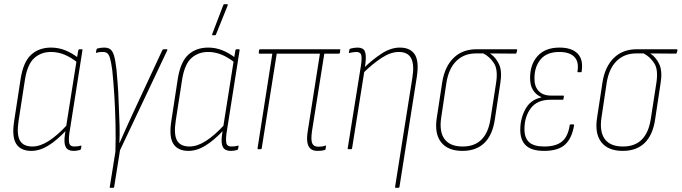

<svg xmlns="http://www.w3.org/2000/svg" viewBox="-20 -715 3266 920"><path d="M130 8Q79 8 57.5 -26Q36 -60 48 -136L79 -338Q92 -419 129.5 -453Q167 -487 225 -487Q260 -487 292.5 -474Q325 -461 356 -437L352 -415Q319 -441 288 -453.5Q257 -466 224 -466Q177 -466 144.5 -437Q112 -408 100 -336L69 -136Q59 -70 75.5 -41.5Q92 -13 135 -13Q172 -13 213.5 -39.5Q255 -66 301 -116L298 -91Q252 -42 211 -17Q170 8 130 8ZM332 8Q305 8 295 -10.5Q285 -29 291 -70L295 -95L296 -103L347 -425L348 -433L355 -474Q357 -479 360 -479H372Q376 -479 375 -474L312 -74Q308 -40 312.5 -26.5Q317 -13 336 -13Q345 -13 352.5 -14Q360 -15 367 -17Q371 -19 370 -13L368 -2Q367 3 362 4Q357 5 349.5 6.5Q342 8 332 8Z M510 185Q508 185 506.5 184.5Q505 184 506 181L533 12Q535 -53 533.5 -121Q532 -189 528 -254.5Q524 -320 518 -378Q513 -416 507.5 -435Q502 -454 494 -460Q486 -466 473 -466Q466 -466 458.5 -465.5Q451 -465 443 -462Q439 -460 440 -466L442 -476Q443 -482 448 -483Q456 -485 463.5 -486Q471 -487 479 -487Q498 -487 509 -478.5Q520 -470 526.5 -448Q533 -426 538 -383Q544 -318 546.5 -274Q549 -230 550 -189Q552 -150 553 -110Q554 -70 552 -30H553Q563 -53 573.5 -76.5Q584 -100 596 -126.5Q608 -153 622 -183L758 -475Q761 -479 764 -479H778Q781 -479 781.5 -478Q782 -477 782 -475L555 5L527 181Q526 185 523 185Z M883 8Q832 8 810.5 -26Q789 -60 801 -136L832 -338Q845 -419 882.5 -453Q920 -487 978 -487Q1013 -487 1045.5 -474Q1078 -461 1109 -437L1105 -415Q1072 -441 1041 -453.5Q1010 -466 977 -466Q930 -466 897.5 -437Q865 -408 853 -336L822 -136Q812 -70 828.5 -41.5Q845 -13 888 -13Q925 -13 966.5 -39.5Q1008 -66 1054 -116L1051 -91Q1005 -42 964 -17Q923 8 883 8ZM1085 8Q1058 8 1048 -10.5Q1038 -29 1044 -70L1048 -95L1049 -103L1100 -425L1101 -433L1108 -474Q1110 -479 1113 -479H1125Q1129 -479 1128 -474L1065 -74Q1061 -40 1065.5 -26.5Q1070 -13 1089 -13Q1098 -13 1105.5 -14Q1113 -15 1120 -17Q1124 -19 1123 -13L1121 -2Q1120 3 1115 4Q1110 5 1102.5 6.5Q1095 8 1085 8ZM999 -546Q997 -546 996.5 -547.5Q996 -549 997 -552L1050 -691Q1051 -693 1052 -694Q1053 -695 1056 -695H1068Q1070 -695 1071 -693.5Q1072 -692 1071 -689L1015 -550Q1014 -546 1008 -546Z M1501 8Q1482 8 1469.5 -1Q1457 -10 1453 -32Q1449 -54 1455 -89L1513 -458H1306L1234 -4Q1233 0 1229 0H1217Q1213 0 1214 -4L1285 -458H1224Q1219 -458 1220 -464L1221 -473Q1222 -479 1227 -479H1607Q1612 -479 1610 -473L1609 -463Q1608 -458 1603 -458H1534L1475 -87Q1469 -45 1476 -28.5Q1483 -12 1505 -12Q1513 -12 1521.5 -13Q1530 -14 1539 -17Q1544 -19 1542 -14L1540 -1Q1540 3 1535 4Q1528 6 1520.5 7Q1513 8 1501 8Z M1878 185Q1872 185 1873 181L1956 -343Q1966 -406 1950 -436Q1934 -466 1891 -466Q1852 -466 1808.5 -437.5Q1765 -409 1719 -364L1723 -389Q1765 -430 1809 -458.5Q1853 -487 1896 -487Q1946 -487 1967.5 -454Q1989 -421 1977 -345L1894 181Q1893 185 1889 185ZM1651 0Q1645 0 1646 -4L1710 -404Q1715 -440 1710.5 -453Q1706 -466 1686 -466Q1679 -466 1671.5 -464.5Q1664 -463 1657 -462Q1650 -459 1652 -465L1654 -476Q1655 -481 1659 -482Q1665 -484 1675 -485.5Q1685 -487 1693 -487Q1720 -487 1728 -469.5Q1736 -452 1731 -411L1727 -384L1726 -375L1667 -4Q1666 0 1663 0Z M2196 8Q2126 8 2093.5 -33.5Q2061 -75 2073 -151L2099 -321Q2111 -396 2153.5 -437.5Q2196 -479 2263 -479H2454Q2459 -479 2458 -473L2455 -463Q2454 -458 2451 -458L2329 -459V-458Q2355 -441 2371 -407.5Q2387 -374 2377 -314L2351 -142Q2340 -68 2301 -30Q2262 8 2196 8ZM2197 -13Q2254 -13 2287 -46Q2320 -79 2330 -143L2357 -317Q2367 -381 2347 -412Q2327 -443 2296 -459H2260Q2204 -459 2167 -423Q2130 -387 2119 -318L2094 -151Q2084 -83 2110.5 -48Q2137 -13 2197 -13Z M2587 8Q2528 8 2500.5 -17.5Q2473 -43 2473 -93Q2473 -147 2497.5 -192Q2522 -237 2573 -248V-250Q2548 -261 2534 -283.5Q2520 -306 2520 -341Q2520 -407 2556.5 -447Q2593 -487 2661 -487Q2720 -487 2748 -458Q2776 -429 2767 -372Q2767 -369 2764 -369H2749Q2746 -369 2747 -372Q2755 -419 2732 -442.5Q2709 -466 2660 -466Q2600 -466 2570.5 -430.5Q2541 -395 2541 -341Q2540 -302 2560.5 -279.5Q2581 -257 2620 -257H2679Q2682 -257 2682 -254L2680 -240Q2680 -237 2676 -237H2617Q2554 -237 2523.5 -196.5Q2493 -156 2493 -96Q2493 -54 2515.5 -33.5Q2538 -13 2588 -13Q2644 -13 2673 -37Q2702 -61 2710 -116Q2711 -119 2714 -119H2727Q2731 -119 2731 -116Q2721 -53 2688 -22.5Q2655 8 2587 8Z M2964 8Q2894 8 2861.5 -33.5Q2829 -75 2841 -151L2867 -321Q2879 -396 2921.5 -437.5Q2964 -479 3031 -479H3222Q3227 -479 3226 -473L3223 -463Q3222 -458 3219 -458L3097 -459V-458Q3123 -441 3139 -407.5Q3155 -374 3145 -314L3119 -142Q3108 -68 3069 -30Q3030 8 2964 8ZM2965 -13Q3022 -13 3055 -46Q3088 -79 3098 -143L3125 -317Q3135 -381 3115 -412Q3095 -443 3064 -459H3028Q2972 -459 2935 -423Q2898 -387 2887 -318L2862 -151Q2852 -83 2878.5 -48Q2905 -13 2965 -13Z"/></svg>

Font: Sofia Sans Condensed Thin
Style: Italic
Weight: 250
Italic angle: -9°
Version: Version 4.100